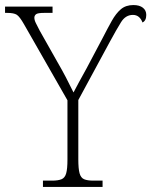

<svg xmlns="http://www.w3.org/2000/svg" viewBox="-29 -740 600 760"><path d="M141 0V-25H177Q201 -25 214.5 -30.5Q228 -36 233 -54Q238 -72 238 -108V-343L66 -644Q49 -674 37.5 -681.5Q26 -689 -1 -689H-9V-714H179V-689H147Q120 -689 113.5 -683.5Q107 -678 107 -670Q107 -660 113.5 -647.5Q120 -635 128 -619L198 -495Q216 -464 232 -433.5Q248 -403 262 -374Q270 -390 283.5 -414.5Q297 -439 314 -470L377 -589Q397 -628 413.5 -657.5Q430 -687 449.5 -703.5Q469 -720 499 -720Q523 -720 536.5 -709.5Q550 -699 550 -681Q550 -658 535 -651Q530 -665 520.5 -673Q511 -681 497 -681Q468 -681 450 -652Q432 -623 406 -575L281 -344V-109Q281 -72 286 -54Q291 -36 304 -30.5Q317 -25 341 -25H377V0Z"/></svg>

Font: Noto Serif SemiCondensed ExtraLight
Style: Regular
Weight: 200
Width: 4
Designer: Monotype Design Team
Foundry: Monotype Imaging Inc.
Version: Version 2.014